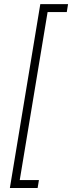

<svg xmlns="http://www.w3.org/2000/svg" viewBox="-20 -787 356 949"><path d="M28.8 142.1 179.2 -766.6H316.4L310.1 -727.5H215.3L77.6 103H172.4L166 142.1Z"/></svg>

Font: Inter 28pt ExtraLight
Style: Italic
Weight: 250
Italic angle: -9.3988°
Designer: Rasmus Andersson
Foundry: rsms
Version: Version 4.001;git-66647c0bb